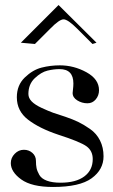

<svg xmlns="http://www.w3.org/2000/svg" viewBox="-20 -742 449 764"><path d="M63 -572 213 -722 364 -572 348 -567 287 -628Q250 -665 233 -665Q216 -665 180 -628L119 -567ZM374 -383Q374 -362 361 -346.5Q348 -331 328 -331Q306 -331 287.5 -342.5Q269 -354 269 -372Q269 -375 270.5 -387Q272 -399 272 -410Q272 -467 217 -467Q194 -467 169 -461Q144 -455 118.5 -431Q93 -407 93 -368Q93 -352 106 -338.5Q119 -325 146 -312.5Q173 -300 191 -293.5Q209 -287 241 -277Q270 -267 291 -257Q312 -247 338 -229Q364 -211 378 -183Q392 -155 392 -120Q392 -67 344.5 -32.5Q297 2 191 2Q106 2 64.5 -28Q23 -58 23 -93Q23 -114 38.5 -130Q54 -146 75 -146Q95 -146 109 -133.5Q123 -121 123 -102Q123 -85 125.5 -73Q128 -61 136.5 -46Q145 -31 166.5 -23Q188 -15 221 -15Q282 -15 315.5 -40Q349 -65 349 -109Q349 -142 324 -160Q299 -178 212 -206Q137 -231 92 -265.5Q47 -300 47 -355Q47 -403 78.5 -433.5Q110 -464 145.5 -473Q181 -482 218 -482Q274 -482 324 -454.5Q374 -427 374 -383Z"/></svg>

Font: kawoszeh
Style: Medium
Weight: 500
Version: Version 000.030